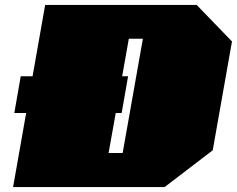

<svg xmlns="http://www.w3.org/2000/svg" viewBox="-20 -758 960 778"><path d="M33 0 86 -300H38L64 -449H112L163 -738H777L920 -590L842 -149L647 0ZM420 -138H477L559 -601H502L475 -449H499L473 -300H449Z"/></svg>

Font: Tomorrow Black
Style: Italic
Weight: 900
Italic angle: -10°
Designer: Tony de Marco, Monica Rizzolli
Foundry: Just in Type
Version: Version 2.002